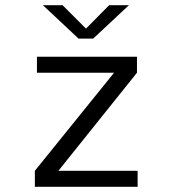

<svg xmlns="http://www.w3.org/2000/svg" viewBox="-20 -718 690 738"><path d="M114 0V-61.5L418.5 -438.5H122V-500H506.5V-438.5L204.5 -61.5H509V0ZM145 -698H220.5L310.5 -608L399.5 -698H475.5L338 -569.5H282Z"/></svg>

Font: Trispace Light
Style: Regular
Weight: 300
Designer: Tyler Finck
Foundry: Etcetera Type Company
Version: Version 1.210; ttfautohint (v1.8.3)